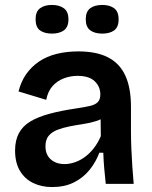

<svg xmlns="http://www.w3.org/2000/svg" viewBox="-20 -744 614 777"><path d="M191 13Q148 13 114 -3.5Q80 -20 60.5 -53Q41 -86 41 -135Q41 -176 56.5 -205Q72 -234 103 -252.5Q134 -271 180 -283.5Q226 -296 287 -305Q321 -310 343 -315Q365 -320 375.5 -330.5Q386 -341 386 -362Q386 -393 363.5 -415Q341 -437 294 -437Q265 -437 238.5 -427Q212 -417 193 -396Q174 -375 167 -340L55 -374Q65 -414 86 -444Q107 -474 138 -495Q169 -516 209.5 -526Q250 -536 297 -536Q370 -536 417 -512Q464 -488 487 -438.5Q510 -389 510 -312V-214Q510 -180 511.5 -143.5Q513 -107 515.5 -70.5Q518 -34 521 0H408Q405 -28 402 -60.5Q399 -93 398 -126H382Q368 -88 342 -56Q316 -24 278.5 -5.5Q241 13 191 13ZM241 -80Q261 -80 282 -87Q303 -94 322.5 -108Q342 -122 359 -143.5Q376 -165 388 -193L387 -280L411 -276Q394 -262 369 -254Q344 -246 316.5 -242Q289 -238 261.5 -232.5Q234 -227 212 -218.5Q190 -210 177 -194.5Q164 -179 164 -152Q164 -118 185.5 -99Q207 -80 241 -80ZM394 -608Q363 -608 345 -621.5Q327 -635 327 -666Q327 -697 345 -710.5Q363 -724 394 -724Q424 -724 442 -710.5Q460 -697 460 -666Q460 -634 442 -621Q424 -608 394 -608ZM190 -608Q160 -608 142 -621Q124 -634 124 -666Q124 -697 142 -710.5Q160 -724 190 -724Q220 -724 238.5 -710.5Q257 -697 257 -666Q257 -635 239 -621.5Q221 -608 190 -608Z"/></svg>

Font: Bricolage Grotesque 17pt SemiBold
Style: Regular
Weight: 600
Version: Version 1.001;gftools[0.9.33.dev8+g029e19f]